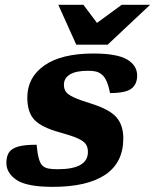

<svg xmlns="http://www.w3.org/2000/svg" viewBox="-20 -750 633 784"><path d="M129.5 -159Q135.5 -92 152 -75Q162 -65 176.8 -62Q191.5 -59 216 -59Q339 -59 339 -129.5Q339 -148 330.8 -160.8Q322.5 -173.5 297.8 -184.8Q273 -196 224 -209.5Q150.5 -229.5 121 -260.2Q91.5 -291 91.5 -351.5Q91.5 -434 161.2 -482.8Q231 -531.5 361 -531.5Q457.5 -531.5 498.8 -507.2Q540 -483 540 -441.5Q540 -406 516.5 -388Q493 -370 429.5 -370Q418 -427.5 396.5 -445Q385.5 -454.5 372.2 -457.8Q359 -461 340 -461Q289.5 -461 265.2 -445.8Q241 -430.5 241 -404Q241 -388 248.2 -376.5Q255.5 -365 279.2 -353.5Q303 -342 352 -327Q426 -304 454.8 -271.8Q483.5 -239.5 483.5 -185Q483.5 -86 409.8 -36.5Q336 13 195.5 13Q90 13 48 -15Q6 -43 6 -85Q6 -110 16 -126.5Q26 -143 52.5 -151Q79 -159 129.5 -159ZM593 -730.5 419.5 -567.5H291.5L218 -730.5H320.5L376 -656.5L477 -730.5Z"/></svg>

Font: Newsreader 6pt
Style: Bold Italic
Weight: 700
Italic angle: -17°
Designer: Hugues Gentile
Foundry: Production Type
Version: Version 1.003; ttfautohint (v1.8.3)